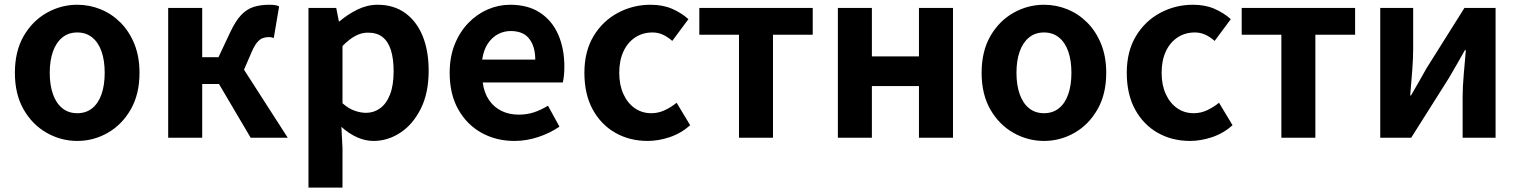

<svg xmlns="http://www.w3.org/2000/svg" viewBox="-20 -594 6549 828"><path d="M313.3 13.8Q243.3 13.8 181.6 -21.1Q119.9 -55.9 82 -121.7Q44.2 -187.5 44.2 -279.9Q44.2 -372.8 82 -438.4Q119.9 -503.9 181.6 -538.7Q243.3 -573.5 313.3 -573.5Q365.7 -573.5 414.1 -553.9Q462.4 -534.2 500 -496.4Q537.6 -458.5 559.6 -404.2Q581.6 -349.8 581.6 -279.9Q581.6 -187.5 543.6 -121.7Q505.7 -55.9 444.5 -21.1Q383.3 13.8 313.3 13.8ZM313.3 -105.8Q351.3 -105.8 377.9 -127.3Q404.5 -148.9 418 -188.2Q431.5 -227.4 431.5 -279.9Q431.5 -332.7 418 -371.7Q404.5 -410.7 377.9 -432.3Q351.3 -454 313.3 -454Q275.2 -454 248.7 -432.3Q222.1 -410.7 208.3 -371.7Q194.5 -332.7 194.5 -279.9Q194.5 -227.4 208.3 -188.2Q222.1 -148.9 248.7 -127.3Q275.2 -105.8 313.3 -105.8Z M705.3 0V-559.8H852V-347.2H922.2L973.1 -455.6Q996.5 -504.9 1020.7 -530Q1045 -555.2 1074.8 -564.4Q1104.6 -573.5 1142 -573.5Q1153.6 -573.5 1164.4 -572.2Q1175.2 -570.8 1183.7 -566.4L1160.6 -429.8Q1155.9 -431.8 1150.9 -433Q1146 -434.1 1140 -434.1Q1126 -434.1 1113.7 -429.8Q1101.5 -425.5 1090 -412.4Q1078.4 -399.4 1066.3 -372.1L1032.3 -293.4L1220.9 0H1061L924.4 -231.7H852V0Z M1310.3 214.9V-559.8H1430L1441.4 -501.9H1444.2Q1479.3 -532.1 1521.5 -552.8Q1563.7 -573.5 1608.8 -573.5Q1677.7 -573.5 1727 -538.1Q1776.4 -502.6 1802.5 -439.1Q1828.6 -375.6 1828.6 -288.9Q1828.6 -192.9 1794.6 -125Q1760.5 -57.1 1706.3 -21.7Q1652.2 13.8 1590.7 13.8Q1554.5 13.8 1519.4 -2.2Q1484.2 -18.1 1452.3 -46.8L1457 44.4V214.9ZM1558.6 -107.4Q1592 -107.4 1619.1 -126.9Q1646.2 -146.4 1661.9 -186.2Q1677.5 -226.1 1677.5 -286.6Q1677.5 -340.3 1665.9 -377.5Q1654.2 -414.6 1630.1 -433.9Q1606.1 -453.2 1566.8 -453.2Q1538.5 -453.2 1512.2 -439Q1486 -424.9 1457 -395.7V-148.7Q1483.7 -125.3 1510 -116.3Q1536.2 -107.4 1558.6 -107.4Z M2198.4 13.8Q2119.9 13.8 2056.7 -21.2Q1993.5 -56.1 1956.4 -121.9Q1919.2 -187.7 1919.2 -279.9Q1919.2 -348.1 1940.8 -402.2Q1962.4 -456.3 1999.6 -494.8Q2036.8 -533.2 2083.5 -553.4Q2130.3 -573.5 2179.7 -573.5Q2257.1 -573.5 2309 -539.3Q2360.9 -505.1 2387.4 -444.7Q2413.8 -384.4 2413.8 -306.4Q2413.8 -285.9 2411.9 -267.6Q2409.9 -249.4 2407.1 -238.4H2061.7Q2067.9 -192.8 2089.2 -162.1Q2110.4 -131.4 2143.1 -115.5Q2175.8 -99.6 2217.6 -99.6Q2251.6 -99.6 2282 -109.4Q2312.3 -119.3 2343.1 -138.2L2392.6 -47.9Q2351.7 -19.8 2301 -3Q2250.4 13.8 2198.4 13.8ZM2059.4 -336.9H2288.3Q2288.3 -393.2 2262.4 -426.7Q2236.6 -460.2 2182.1 -460.2Q2153 -460.2 2127.2 -446.4Q2101.4 -432.6 2083.4 -405.4Q2065.4 -378.2 2059.4 -336.9Z M2772.8 13.8Q2695.7 13.8 2634 -21.1Q2572.3 -55.9 2536.2 -121.7Q2500.2 -187.5 2500.2 -279.9Q2500.2 -372.8 2539.8 -438.4Q2579.4 -503.9 2644.8 -538.7Q2710.1 -573.5 2785.5 -573.5Q2838 -573.5 2878.1 -556.2Q2918.2 -538.8 2948.9 -511.4L2879.1 -417.6Q2858.6 -435.6 2837.9 -444.8Q2817.2 -454 2794.1 -454Q2751.4 -454 2718.9 -432.3Q2686.3 -410.7 2668.4 -371.7Q2650.5 -332.7 2650.5 -279.9Q2650.5 -227.4 2668.5 -188.2Q2686.5 -148.9 2717.7 -127.3Q2748.9 -105.8 2788.7 -105.8Q2819.4 -105.8 2847 -118.8Q2874.7 -131.9 2898 -150.9L2956.4 -53.9Q2916.4 -18.6 2867.8 -2.4Q2819.2 13.8 2772.8 13.8Z M3166.9 0V-444.1H2995.8V-559.8H3484.9V-444.1H3313.5V0Z M3593.3 0V-559.8H3740V-350.9H3943V-559.8H4089.8V0H3943V-222.8H3740V0Z M4482.3 13.8Q4412.3 13.8 4350.6 -21.1Q4288.9 -55.9 4251 -121.7Q4213.2 -187.5 4213.2 -279.9Q4213.2 -372.8 4251 -438.4Q4288.9 -503.9 4350.6 -538.7Q4412.3 -573.5 4482.3 -573.5Q4534.7 -573.5 4583.1 -553.9Q4631.4 -534.2 4669 -496.4Q4706.6 -458.5 4728.6 -404.2Q4750.6 -349.8 4750.6 -279.9Q4750.6 -187.5 4712.6 -121.7Q4674.7 -55.9 4613.5 -21.1Q4552.3 13.8 4482.3 13.8ZM4482.3 -105.8Q4520.3 -105.8 4546.9 -127.3Q4573.5 -148.9 4587 -188.2Q4600.5 -227.4 4600.5 -279.9Q4600.5 -332.7 4587 -371.7Q4573.5 -410.7 4546.9 -432.3Q4520.3 -454 4482.3 -454Q4444.2 -454 4417.7 -432.3Q4391.1 -410.7 4377.3 -371.7Q4363.5 -332.7 4363.5 -279.9Q4363.5 -227.4 4377.3 -188.2Q4391.1 -148.9 4417.7 -127.3Q4444.2 -105.8 4482.3 -105.8Z M5111.8 13.8Q5034.7 13.8 4973 -21.1Q4911.3 -55.9 4875.2 -121.7Q4839.2 -187.5 4839.2 -279.9Q4839.2 -372.8 4878.8 -438.4Q4918.4 -503.9 4983.8 -538.7Q5049.1 -573.5 5124.5 -573.5Q5177 -573.5 5217.1 -556.2Q5257.2 -538.8 5287.9 -511.4L5218.1 -417.6Q5197.6 -435.6 5176.9 -444.8Q5156.2 -454 5133.1 -454Q5090.4 -454 5057.9 -432.3Q5025.3 -410.7 5007.4 -371.7Q4989.5 -332.7 4989.5 -279.9Q4989.5 -227.4 5007.5 -188.2Q5025.5 -148.9 5056.7 -127.3Q5087.9 -105.8 5127.7 -105.8Q5158.4 -105.8 5186 -118.8Q5213.7 -131.9 5237 -150.9L5295.4 -53.9Q5255.4 -18.6 5206.8 -2.4Q5158.2 13.8 5111.8 13.8Z M5505.9 0V-444.1H5334.8V-559.8H5823.9V-444.1H5652.5V0Z M5932.3 0V-559.8H6074.3V-383.2Q6074.3 -340.9 6070.1 -287.8Q6065.9 -234.6 6061.5 -182.4H6065Q6079.6 -208.2 6099.2 -241.8Q6118.7 -275.5 6132.4 -300.5L6295.4 -559.8H6429.7V0H6287.6V-176.4Q6287.6 -218.8 6292.3 -272Q6297 -325.2 6301.4 -377.4H6297.2Q6282.7 -352.4 6263.4 -317.9Q6244.2 -283.5 6229.5 -259.3L6065.8 0Z"/></svg>

Font: Noto Sans HK Thin
Style: Regular
Weight: 100
Designer: Ryoko NISHIZUKA 西塚涼子 (kana, bopomofo & ideographs); Paul D. Hunt (Latin, Greek & Cyrillic); Sandoll Communications 산돌커뮤니
Foundry: Adobe
Version: Version 2.004-H2;hotconv 1.0.118;makeotfexe 2.5.65603